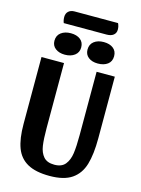

<svg xmlns="http://www.w3.org/2000/svg" viewBox="-144 -1058 852 1161"><g transform="rotate(15 281.5 -478.0)"><path d="M284 22Q197 22 146 -6.5Q95 -35 73.5 -92Q52 -149 52 -241V-660H193V-252Q193 -185 199 -143.5Q205 -102 227 -76.5Q249 -51 295 -51Q341 -51 363 -78.5Q385 -106 391 -149.5Q397 -193 397 -263V-660H511V-274Q511 -174 492 -110Q473 -46 423.5 -12Q374 22 284 22ZM455 -939Q455 -918 440 -905.5Q425 -893 397 -893H129Q122 -909 122 -930Q122 -952 136 -965Q150 -978 174 -978H446Q455 -960 455 -939ZM269 -778Q269 -746 245 -728Q221 -710 184 -710Q148 -710 125 -727.5Q102 -745 102 -776Q102 -809 126 -827Q150 -845 187 -845Q224 -845 246.5 -827.5Q269 -810 269 -778ZM475 -778Q475 -745 451.5 -727.5Q428 -710 390 -710Q354 -710 331.5 -727.5Q309 -745 309 -776Q309 -809 332.5 -827Q356 -845 393 -845Q430 -845 452.5 -827.5Q475 -810 475 -778Z"/></g></svg>

Font: Sansita Medium
Style: Regular
Weight: 500
Designer: Pablo Cosgaya
Foundry: Omnibus-Type
Version: Version 1.006